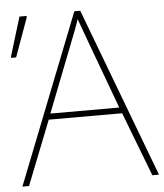

<svg xmlns="http://www.w3.org/2000/svg" viewBox="-52 -762 691 808"><g transform="rotate(-5 293.5 -358.0)"><path d="M559 0 455 -271H145L38 0H10L292 -716H317L587 0ZM335 -594Q329 -611 321 -632.5Q313 -654 303 -682Q296 -660 287 -636.5Q278 -613 270 -593L154 -296H445ZM10 -544V-550L60 -714H90V-707L31 -544Z"/></g></svg>

Font: Noto Sans Thin
Style: Regular
Weight: 100
Designer: Monotype Design Team
Foundry: Monotype Imaging Inc.
Version: Version 2.007